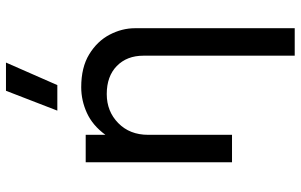

<svg xmlns="http://www.w3.org/2000/svg" viewBox="-202 -595 1007 643"><g transform="rotate(-90 301.5 -273.5)"><path d="M436.5 210V-296.5Q436.5 -352 402 -385.8Q367.5 -419.5 308 -419.5Q250 -419.5 210.8 -381Q171.5 -342.5 171.5 -281V0H79.5V-490H171.5V-424Q203 -467 244.8 -486Q286.5 -505 331 -505Q397.5 -505 441.2 -478.2Q485 -451.5 506.8 -410Q528.5 -368.5 528.5 -325V210ZM252.5 -585 319 -757H413.5L338 -585Z"/></g></svg>

Font: Geologica Light
Style: Regular
Weight: 300
Designer: Sindre Bremnes, Frode Helland
Foundry: Monokrom Skriftforlag AS
Version: Version 1.010; ttfautohint (v1.8.4.7-5d5b);gftools[0.9.28]